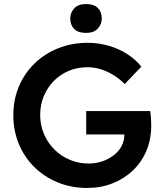

<svg xmlns="http://www.w3.org/2000/svg" viewBox="-20 -921 811 951"><path d="M46 -351Q46 -427 73.5 -492.5Q101 -558 151 -606.5Q201 -655 268.5 -682Q336 -709 414 -709Q469 -709 520 -694Q571 -679 612 -652Q653 -625 680 -591L598 -505Q570 -532 540.5 -550Q511 -568 479 -578Q447 -588 413 -588Q363 -588 320.5 -570Q278 -552 246.5 -520Q215 -488 197 -445Q179 -402 179 -351Q179 -302 197.5 -258Q216 -214 249 -181Q282 -148 325.5 -129.5Q369 -111 418 -111Q455 -111 487 -122Q519 -133 544 -152.5Q569 -172 582.5 -198Q596 -224 596 -254V-276L614 -255H407V-371H724Q726 -360 727 -346.5Q728 -333 728.5 -320.5Q729 -308 729 -299Q729 -230 705 -173.5Q681 -117 637.5 -76Q594 -35 536.5 -12.5Q479 10 412 10Q333 10 266 -17.5Q199 -45 149.5 -94Q100 -143 73 -208.5Q46 -274 46 -351ZM328 -829Q328 -858 347.5 -879.5Q367 -901 406 -901Q445 -901 464.5 -881.5Q484 -862 484 -829Q484 -801 464.5 -779.5Q445 -758 406 -758Q367 -758 347.5 -777.5Q328 -797 328 -829Z"/></svg>

Font: Mach Medium
Style: Regular
Weight: 500
Version: Version 1.002